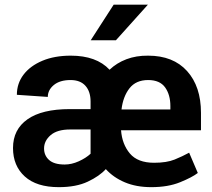

<svg xmlns="http://www.w3.org/2000/svg" viewBox="-20 -770 885 800"><path d="M610.4 9.8Q547.9 9.8 500.2 -10.3Q452.6 -30.3 420.9 -65.4Q394.5 -36.1 345.9 -13.2Q297.4 9.8 225.1 9.8Q132.3 9.8 83.3 -34.7Q34.2 -79.1 34.2 -153.3Q34.2 -230.5 94.5 -272.9Q154.8 -315.4 271 -315.4H357.4V-346.7Q357.4 -388.7 335.9 -412.6Q314.5 -436.5 273.9 -436.5Q229.5 -436.5 204.3 -415.8Q179.2 -395 179.2 -366.2L50.3 -375Q50.3 -422.4 78.1 -459Q106 -495.6 156.5 -516.8Q207 -538.1 274.9 -538.1Q381.8 -538.1 436.5 -479.5Q466.3 -507.8 506.8 -523.2Q547.4 -538.6 597.2 -538.1Q701.7 -538.1 759.5 -473.9Q817.4 -409.7 817.4 -299.8V-227.1H484.4Q488.8 -168.9 521.2 -130.4Q553.7 -91.8 622.1 -91.8Q674.3 -91.8 707.5 -105.2Q740.7 -118.7 768.1 -133.8L804.2 -49.3Q780.8 -31.2 730.5 -10.7Q680.2 9.8 610.4 9.8ZM597.2 -436.5Q546.4 -436.5 519.5 -402.1Q492.7 -367.7 486.3 -314H689.9V-328.1Q689.9 -375 668 -405.8Q646 -436.5 597.2 -436.5ZM249.5 -84.5Q278.3 -84.5 308.1 -97.9Q337.9 -111.3 357.4 -129.4V-230.5H272Q218.3 -230.5 190.9 -206.8Q163.6 -183.1 163.6 -151.4Q163.6 -122.1 184.6 -103.3Q205.6 -84.5 249.5 -84.5ZM357.9 -602.1 453.6 -750.5H596.2L462.9 -602.1Z"/></svg>

Font: Vazirmatn RD FD SemiBold
Style: Regular
Weight: 600
Designer: Saber Rastikerdar
Foundry: Saber Rastikerdar
Version: Version 33.003